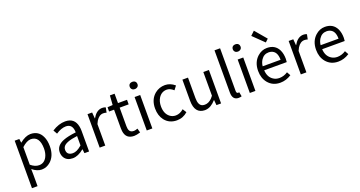

<svg xmlns="http://www.w3.org/2000/svg" viewBox="-51 -1786 5494 2930"><g transform="rotate(-20 2695.5 -321.5)"><path d="M91.8 228.5V-543H167L174.8 -481.4H177.7Q269.5 -555.7 350.6 -556.6Q481.4 -556.6 536.1 -439.5Q567.4 -374 567.4 -280.3Q567.4 -125 474.6 -43Q412.1 12.7 331.1 12.7Q256.8 11.7 180.7 -49.8L182.6 44.9V228.5ZM316.4 -63.5Q399.4 -63.5 442.4 -144.5Q471.7 -200.2 471.7 -279.3Q469.7 -479.5 329.1 -480.5Q262.7 -479.5 182.6 -405.3V-120.1Q249 -63.5 316.4 -63.5Z M835.9 12.7Q742.2 12.7 700.2 -53.7Q676.8 -91.8 676.8 -140.6Q676.8 -249 802.7 -298.8Q878.9 -329.1 1010.7 -343.8Q1008.8 -480.5 899.4 -481.4Q822.3 -480.5 736.3 -422.9L700.2 -486.3Q809.6 -556.6 914.1 -556.6Q1066.4 -556.6 1095.7 -406.2Q1102.5 -373 1102.5 -334V0H1027.3L1019.5 -65.4H1016.6Q921.9 12.7 835.9 12.7ZM862.3 -59.6Q926.8 -59.6 1000 -123Q1005.9 -127.9 1010.7 -131.8V-284.2Q811.5 -259.8 776.4 -190.4Q766.6 -170.9 766.6 -147.5Q766.6 -76.2 834 -62.5Q847.7 -59.6 862.3 -59.6Z M1274.4 0V-543H1349.6L1357.4 -444.3H1360.4Q1414.1 -541 1493.2 -554.7Q1503.9 -556.6 1514.6 -556.6Q1550.8 -556.6 1572.3 -544.9L1555.7 -464.8Q1532.2 -473.6 1502.9 -473.6Q1436.5 -473.6 1388.7 -396.5Q1376 -375 1365.2 -348.6V0Z M1833 12.7Q1698.2 12.7 1681.6 -121.1Q1678.7 -143.6 1678.7 -168V-468.8H1597.7V-538.1L1682.6 -543L1693.4 -695.3H1769.5V-543H1916V-468.8H1769.5V-166Q1769.5 -76.2 1826.2 -63.5Q1838.9 -60.5 1853.5 -60.5Q1877.9 -60.5 1915 -75.2L1933.6 -6.8Q1871.1 12.7 1833 12.7Z M2039.1 0V-543H2129.9V0ZM2085 -655.3Q2042 -655.3 2027.3 -690.4Q2022.5 -702.1 2022.5 -713.9Q2022.5 -757.8 2062.5 -770.5Q2074.2 -773.4 2085 -773.4Q2129.9 -773.4 2144.5 -737.3Q2148.4 -725.6 2148.4 -713.9Q2148.4 -674.8 2111.3 -660.2Q2098.6 -655.3 2085 -655.3Z M2527.3 12.7Q2403.3 12.7 2332 -78.1Q2272.5 -155.3 2272.5 -271.5Q2272.5 -418 2370.1 -499Q2441.4 -556.6 2535.2 -556.6Q2621.1 -555.7 2693.4 -493.2L2646.5 -431.6Q2590.8 -481.4 2538.1 -481.4Q2452.1 -481.4 2403.3 -405.3Q2368.2 -348.6 2368.2 -271.5Q2368.2 -152.3 2440.4 -95.7Q2481.4 -63.5 2536.1 -63.5Q2605.5 -64.5 2664.1 -117.2L2703.1 -55.7Q2627.9 12.7 2527.3 12.7Z M2980.5 12.7Q2816.4 10.7 2815.4 -199.2V-543H2906.2V-210Q2906.2 -93.8 2968.8 -72.3Q2986.3 -66.4 3008.8 -66.4Q3071.3 -66.4 3126 -123Q3139.6 -138.7 3155.3 -158.2V-543H3246.1V0H3170.9L3163.1 -85H3160.2Q3082 4.9 2997.1 11.7Q2988.3 12.7 2980.5 12.7Z M3525.4 12.7Q3429.7 10.7 3428.7 -108.4V-795.9H3519.5V-101.6Q3520.5 -64.5 3545.9 -63.5Q3555.7 -63.5 3564.5 -65.4L3578.1 4.9Q3556.6 12.7 3525.4 12.7Z M3712.9 0V-543H3803.7V0ZM3758.8 -655.3Q3715.8 -655.3 3701.2 -690.4Q3696.3 -702.1 3696.3 -713.9Q3696.3 -757.8 3736.3 -770.5Q3748 -773.4 3758.8 -773.4Q3803.7 -773.4 3818.4 -737.3Q3822.3 -725.6 3822.3 -713.9Q3822.3 -674.8 3785.2 -660.2Q3772.5 -655.3 3758.8 -655.3Z M4206.1 12.7Q4084 12.7 4010.7 -75.2Q3946.3 -153.3 3946.3 -271.5Q3946.3 -412.1 4036.1 -494.1Q4104.5 -556.6 4191.4 -556.6Q4323.2 -556.6 4377.9 -446.3Q4407.2 -384.8 4407.2 -301.8Q4407.2 -275.4 4403.3 -250H4037.1Q4043 -136.7 4121.1 -86.9Q4163.1 -59.6 4217.8 -59.6Q4291 -60.5 4353.5 -102.5L4386.7 -43Q4300.8 12.7 4206.1 12.7ZM4036.1 -315.4H4327.1Q4327.1 -451.2 4235.4 -478.5Q4214.8 -484.4 4192.4 -484.4Q4115.2 -484.4 4070.3 -416Q4042 -373 4036.1 -315.4ZM4206.1 -640.6 4031.2 -810.5 4095.7 -872.1 4253.9 -685.5Z M4541 0V-543H4616.2L4624 -444.3H4627Q4680.7 -541 4759.8 -554.7Q4770.5 -556.6 4781.2 -556.6Q4817.4 -556.6 4838.9 -544.9L4822.3 -464.8Q4798.8 -473.6 4769.5 -473.6Q4703.1 -473.6 4655.3 -396.5Q4642.6 -375 4631.8 -348.6V0Z M5147.5 12.7Q5025.4 12.7 4952.1 -75.2Q4887.7 -153.3 4887.7 -271.5Q4887.7 -412.1 4977.5 -494.1Q5045.9 -556.6 5132.8 -556.6Q5264.6 -556.6 5319.3 -446.3Q5348.6 -384.8 5348.6 -301.8Q5348.6 -275.4 5344.7 -250H4978.5Q4984.4 -136.7 5062.5 -86.9Q5104.5 -59.6 5159.2 -59.6Q5232.4 -60.5 5294.9 -102.5L5328.1 -43Q5242.2 12.7 5147.5 12.7ZM4977.5 -315.4H5268.6Q5268.6 -451.2 5176.8 -478.5Q5156.2 -484.4 5133.8 -484.4Q5056.6 -484.4 5011.7 -416Q4983.4 -373 4977.5 -315.4Z"/></g></svg>

Font: Taipei Sans TC Beta
Style: Regular
Weight: 400
Designer: JT Foundry
Foundry: JT Foundry
Version: Version 1.000